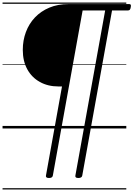

<svg xmlns="http://www.w3.org/2000/svg" viewBox="-20 -1009 1048 1508"><path d="M365 389Q337 389 341 370L467 -330H438Q357 -330 293.5 -365Q230 -400 194.5 -464.5Q159 -529 159 -617Q159 -692 183.5 -757.5Q208 -823 254.5 -872Q301 -921 367.5 -949Q434 -977 518 -977H995Q1003 -977 1006.5 -972Q1010 -967 1007 -953Q1005 -939 1000 -933Q995 -927 986 -927H860L626 370Q623 389 595 389Q568 389 572 370L806 -927H629L395 370Q392 389 365 389ZM0 469H972V479H0ZM0 -20H972V0H0ZM0 -505H972V-500H0ZM0 -989H972V-979H0Z"/></svg>

Font: Playwrite DE VA Guides
Style: Regular
Weight: 400
Designer: Veronika Burian, José Scaglione
Foundry: TypeTogether
Version: Version 1.003